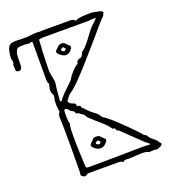

<svg xmlns="http://www.w3.org/2000/svg" viewBox="-130 -791 780 888"><g transform="rotate(-20 260.0 -347.5)"><path d="M140 2Q137 5 128.5 0.5Q120 -4 119 -8Q118 -12 119 -15.5Q120 -19 120 -23Q120 -47 120.5 -83.5Q121 -120 121 -160.5Q121 -201 120.5 -236.5Q120 -272 119 -294Q119 -300 120.5 -306Q122 -312 127 -317Q128 -318 126 -329.5Q124 -341 123.5 -356.5Q123 -372 126 -384Q128 -389 128 -394.5Q128 -400 126 -404Q122 -410 121 -416Q120 -422 120 -429L126 -457Q122 -462 121 -467.5Q120 -473 120 -478V-665Q107 -665 105 -663Q103 -661 95 -663Q90 -665 78.5 -664.5Q67 -664 62 -664Q45 -665 39 -652Q33 -639 32.5 -621Q32 -603 32 -587Q32 -571 27 -565Q27 -559 14 -559Q1 -559 1 -571Q2 -574 0.5 -583.5Q-1 -593 1 -597Q6 -604 3 -614.5Q0 -625 1 -635Q3 -660 10 -677Q17 -694 45 -695Q49 -695 51.5 -695Q54 -695 77 -694Q82 -694 97 -694Q112 -694 116 -695Q151 -700 167 -697Q172 -698 177 -698H321Q330 -698 337 -692Q344 -686 348 -690Q358 -698 425 -698L464 -690Q466 -690 468.5 -688Q471 -686 473 -684Q477 -681 475.5 -679Q474 -677 472 -675Q471 -671 469.5 -667.5Q468 -664 465 -662Q454 -652 429 -622.5Q404 -593 371.5 -555.5Q339 -518 306 -481Q273 -444 246.5 -417.5Q220 -391 207 -384Q198 -378 192 -369.5Q186 -361 179 -353Q178 -352 179.5 -347Q181 -342 187 -338Q193 -334 202 -331.5Q211 -329 211 -320Q211 -313 220.5 -312.5Q230 -312 228 -303Q233 -298 238 -293.5Q243 -289 247 -284Q261 -269 278 -257Q295 -245 305 -226Q310 -225 326.5 -212Q343 -199 363.5 -179.5Q384 -160 404 -140.5Q424 -121 437.5 -106.5Q451 -92 452 -90Q456 -83 463 -80.5Q470 -78 473 -70Q475 -65 484 -57Q493 -49 501.5 -42Q510 -35 510 -32Q512 -27 517.5 -22Q523 -17 517 -12Q511 -7 500.5 -3Q490 1 485 -1Q477 -3 465 -1.5Q453 0 452 -1Q441 -8 418.5 -7.5Q396 -7 373.5 -5Q351 -3 338 -5Q333 -5 329.5 -1Q326 3 320 -1Q315 -5 305 -5H163Q157 -6 151 -3.5Q145 -1 140 2ZM153 -360Q161 -374 178 -391Q195 -408 210.5 -422.5Q226 -437 227 -440Q230 -446 240 -459Q250 -472 262 -483.5Q274 -495 282 -498Q282 -514 300 -518Q310 -520 313.5 -528.5Q317 -537 321 -544Q328 -546 339.5 -558.5Q351 -571 363.5 -587.5Q376 -604 386 -617.5Q396 -631 400 -635Q405 -640 417.5 -651.5Q430 -663 434 -669H419Q414 -668 404.5 -667.5Q395 -667 390 -667H186Q180 -667 174 -667Q168 -667 163 -666L161 -665Q160 -666 159 -666Q152 -664 152 -662Q151 -655 151 -643Q151 -631 149 -613Q148 -568 146.5 -538.5Q145 -509 148 -496Q153 -473 154.5 -461.5Q156 -450 152 -430Q150 -418 149.5 -409.5Q149 -401 149 -400L146 -363ZM245 -554Q232 -554 215 -569Q207 -577 206.5 -581.5Q206 -586 212 -592L227 -606Q232 -611 241.5 -611.5Q251 -612 257 -608Q262 -602 267.5 -597.5Q273 -593 278 -587Q279 -587 279 -583V-578Q266 -554 245 -554ZM243 -574Q250 -574 253 -581V-585Q249 -587 247 -591Q243 -594 237 -590L232 -586Q229 -583 233 -579Q238 -574 243 -574ZM168 -31Q193 -31 260 -31.5Q327 -32 439 -34Q452 -34 460 -33Q468 -32 471 -33Q469 -37 460 -44Q451 -51 449 -52Q446 -56 432 -69Q418 -82 401.5 -98Q385 -114 371.5 -127Q358 -140 355 -143Q348 -143 346 -147.5Q344 -152 341.5 -156.5Q339 -161 332 -159Q316 -182 293.5 -201Q271 -220 240 -249Q236 -254 233.5 -259.5Q231 -265 225 -269Q219 -272 214.5 -276Q210 -280 205 -283Q195 -282 194.5 -288.5Q194 -295 186 -299Q175 -304 171 -310.5Q167 -317 162 -319Q160 -320 155.5 -320Q151 -320 151 -318Q150 -315 149.5 -312.5Q149 -310 149 -307Q148 -258 154 -251Q150 -242 149 -219.5Q148 -197 148.5 -168Q149 -139 150 -111.5Q151 -84 152 -65Q153 -46 153 -43Q153 -36 155.5 -33.5Q158 -31 168 -31ZM249 -94Q233 -94 218 -108Q209 -117 209 -121Q209 -125 216 -132L230 -147Q235 -152 245 -152Q255 -152 262 -149Q267 -143 272 -138.5Q277 -134 284 -127Q285 -127 285 -123V-118Q269 -94 249 -94ZM247 -114Q254 -114 257 -121V-125Q253 -127 251 -131Q247 -134 241 -130L236 -126Q233 -123 237 -119Q242 -114 247 -114Z"/></g></svg>

Font: Sankofa Display
Style: Regular
Weight: 400
Designer: Batsirai Madzonga
Foundry: Batsirai Madzonga
Version: Version 1.000; ttfautohint (v1.8.4.7-5d5b)